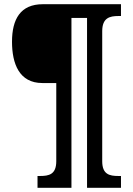

<svg xmlns="http://www.w3.org/2000/svg" viewBox="-20 -780 630 911"><path d="M158 111H319V-695H393V111H554V55H542C500 55 465 48 465 -15V-632C465 -695 500 -704 542 -704H554V-760H183C77 -760 37 -689 37 -582C37 -478 71 -386 181 -386H247V-15C247 48 212 55 170 55H158Z"/></svg>

Font: Noto Serif Sinhala SemiCondensed ExtraBold
Style: Regular
Weight: 800
Width: 4
Designer: Jelle Bosma - Monotype Design Team
Foundry: Monotype Imaging Inc.
Version: Version 2.007